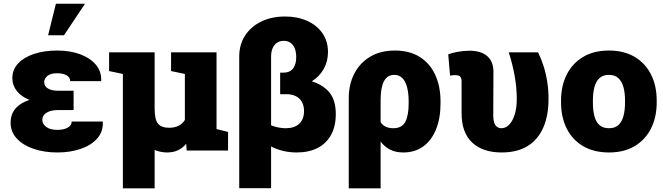

<svg xmlns="http://www.w3.org/2000/svg" viewBox="-20 -810 3569 1033"><path d="M289.1 10.3Q217.8 10.3 160.6 -9.3Q103.5 -28.8 70.3 -64.7Q37.1 -100.6 37.1 -149.9Q37.1 -238.3 138.2 -272.5Q94.7 -290 70.6 -320.3Q46.4 -350.6 46.4 -389.6Q46.4 -435.5 77.6 -468.8Q108.9 -502 163.3 -520Q217.8 -538.1 287.6 -538.1Q357.9 -538.1 411.9 -517.8Q465.8 -497.6 496.1 -461.4Q526.4 -425.3 524.4 -376.5L523.4 -373.5H357.4Q357.4 -388.2 347.9 -397.5Q338.4 -406.7 322.5 -411.4Q306.6 -416 287.6 -416Q252 -416 234.9 -401.4Q217.8 -386.7 217.8 -368.2Q217.8 -346.2 237.8 -334Q257.8 -321.8 291.5 -321.8H376V-217.8H291.5Q252 -217.8 229.7 -203.1Q207.5 -188.5 207.5 -165.5Q207.5 -143.6 228.3 -127.4Q249 -111.3 289.1 -111.3Q323.7 -111.3 344.7 -123.5Q365.7 -135.7 365.7 -156.2H532.2L533.2 -153.3Q535.2 -100.6 502.4 -64.2Q469.7 -27.8 413.6 -8.8Q357.4 10.3 289.1 10.3ZM238.8 -620.1 280.8 -790H437.5L324.2 -620.1Z M641.1 203.1V-412.1L566.9 -427.7V-528.3H641.1H812V-226.1Q812 -165.5 830.6 -144Q849.1 -122.6 889.2 -122.6Q919.4 -122.6 940.7 -133.3Q961.9 -144 974.6 -164.6V-412.1L900.4 -427.7V-528.3H1145V-115.7L1207 -100.1V0H984.4L981.9 -36.6Q962.9 -13.2 937.3 -1.5Q911.6 10.3 878.9 10.3Q862.3 10.3 845 6.8Q827.6 3.4 812 -2.9V203.1Z M1267.1 202.6V-504.9Q1267.1 -570.3 1298.8 -618.9Q1330.6 -667.5 1386 -694.3Q1441.4 -721.2 1513.7 -721.2Q1580.6 -721.2 1632.6 -697.8Q1684.6 -674.3 1714.6 -631.6Q1744.6 -588.9 1744.6 -529.8Q1744.6 -479.5 1721.4 -438.5Q1698.2 -397.5 1657.7 -372.6Q1721.7 -351.6 1754.2 -310.3Q1786.6 -269 1786.6 -195.8Q1786.6 -130.9 1761.5 -84.7Q1736.3 -38.6 1689.5 -14.2Q1642.6 10.3 1576.2 10.3Q1539.6 10.3 1504.4 2.2Q1469.2 -5.9 1438.5 -22V202.6ZM1517.1 -120.1Q1564 -120.1 1589.8 -144Q1615.7 -168 1615.7 -212.4Q1615.7 -240.7 1604.7 -261Q1593.8 -281.2 1572.5 -292.2Q1551.3 -303.2 1520 -303.2H1487.3V-418.9H1502Q1539.6 -418.9 1556.6 -441.2Q1573.7 -463.4 1573.7 -502.4Q1573.7 -529.8 1565.9 -549.3Q1558.1 -568.8 1543.2 -579.6Q1528.3 -590.3 1506.8 -590.3Q1485.4 -590.3 1470 -579.8Q1454.6 -569.3 1446.5 -550.3Q1438.5 -531.2 1438.5 -504.9V-135.7Q1459 -127.4 1479.5 -123.8Q1500 -120.1 1517.1 -120.1Z M1856.4 203.1V-281.7Q1856.4 -356 1886.2 -413.8Q1916 -471.7 1971.7 -504.9Q2027.3 -538.1 2104.5 -538.1Q2183.6 -538.1 2238.3 -503.7Q2293 -469.2 2321.5 -407.5Q2350.1 -345.7 2350.1 -263.2V-252.9Q2350.1 -173.8 2326.2 -114.5Q2302.2 -55.2 2257.6 -22.5Q2212.9 10.3 2149.9 10.3Q2108.4 10.3 2078.9 -4.9Q2049.3 -20 2027.8 -48.3V203.1ZM2095.2 -120.1Q2143.1 -120.1 2160.9 -155Q2178.7 -189.9 2178.7 -252.9V-263.2Q2178.7 -307.6 2170.4 -339.8Q2162.1 -372.1 2145 -389.6Q2127.9 -407.2 2100.6 -407.2Q2075.7 -407.2 2059.6 -391.8Q2043.5 -376.5 2035.6 -345.5Q2027.8 -314.5 2027.8 -267.6V-152.3Q2038.1 -136.2 2055.7 -128.2Q2073.2 -120.1 2095.2 -120.1Z M2678.7 10.3Q2578.1 10.3 2520.8 -42.7Q2463.4 -95.7 2463.4 -201.7V-372.6Q2463.4 -390.6 2455.3 -398.2Q2447.3 -405.8 2428.7 -405.8Q2422.4 -405.8 2415.8 -405Q2409.2 -404.3 2401.4 -403.3L2391.6 -517.6Q2408.7 -524.9 2441.4 -531Q2474.1 -537.1 2506.8 -537.1Q2567.4 -537.1 2601.1 -508.3Q2634.8 -479.5 2634.8 -423.3L2633.8 -189.9Q2633.8 -152.8 2645.5 -136.5Q2657.2 -120.1 2677.2 -120.1Q2701.7 -120.1 2720.2 -139.9Q2738.8 -159.7 2749.5 -195.1Q2760.3 -230.5 2760.3 -277.3Q2760.3 -339.8 2748.8 -402.8Q2737.3 -465.8 2717.3 -528.3H2875Q2891.6 -494.6 2904.3 -455.3Q2917 -416 2924.1 -371.3Q2931.2 -326.7 2931.2 -277.3Q2931.2 -189.9 2903.6 -125.2Q2876 -60.5 2820.1 -25.1Q2764.2 10.3 2678.7 10.3Z M3256.8 10.3Q3175.3 10.3 3117.4 -23.7Q3059.6 -57.6 3029.1 -118.4Q2998.5 -179.2 2998.5 -259.3V-269Q2998.5 -348.1 3029.1 -408.7Q3059.6 -469.2 3117.2 -503.7Q3174.8 -538.1 3255.9 -538.1Q3337.4 -538.1 3394.8 -503.9Q3452.1 -469.7 3482.7 -409.2Q3513.2 -348.6 3513.2 -269V-259.3Q3513.2 -179.7 3482.7 -118.9Q3452.1 -58.1 3394.8 -23.9Q3337.4 10.3 3256.8 10.3ZM3256.8 -120.1Q3288.1 -120.1 3306.9 -137Q3325.7 -153.8 3334.2 -185.1Q3342.8 -216.3 3342.8 -259.3V-269Q3342.8 -310.5 3334.2 -341.6Q3325.7 -372.6 3306.6 -389.9Q3287.6 -407.2 3255.9 -407.2Q3224.6 -407.2 3205.6 -389.9Q3186.5 -372.6 3178.2 -341.6Q3169.9 -310.5 3169.9 -269V-259.3Q3169.9 -215.8 3178.2 -184.6Q3186.5 -153.3 3205.6 -136.7Q3224.6 -120.1 3256.8 -120.1Z"/></svg>

Font: Roboto Slab LO Black
Style: Regular
Weight: 900
Designer: Google
Version: Version 2.000